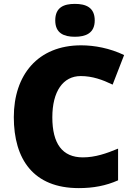

<svg xmlns="http://www.w3.org/2000/svg" viewBox="-20 -957 689 987"><path d="M365 -937C309 -937 264 -920 264 -852C264 -786 309 -768 365 -768C420 -768 467 -786 467 -852C467 -920 420 -937 365 -937ZM395 -566C455 -566 507 -547 559 -522L618 -674C545 -709 466 -724 397 -724C174 -724 51 -571 51 -355C51 -138 152 10 385 10C459 10 524 -2 587 -30V-193C527 -168 469 -148 406 -148C300 -148 249 -219 249 -354C249 -487 304 -566 395 -566Z"/></svg>

Font: Noto Sans Malayalam Black
Style: Regular
Weight: 900
Designer: Jelle Bosma - Monotype Design Team
Foundry: Monotype Imaging Inc.
Version: Version 2.104